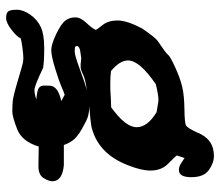

<svg xmlns="http://www.w3.org/2000/svg" viewBox="-68 -500 759 664"><g transform="rotate(90 312.0 -167.5)"><path d="M211.9 -66.4H201.7L181.6 -68.4H179.7L163.1 -65.9Q139.6 -64 138.2 -52.7L141.1 -47.4Q145.5 -45.9 158.2 -45.9Q170.9 -45.9 220.5 -64.2Q270 -82.5 289.6 -87.4Q253.9 -83 237.1 -74.7Q220.2 -66.4 211.9 -66.4ZM111.8 141.1Q108.4 152.3 83.5 171.9Q58.6 191.4 41.7 191.4Q24.9 191.4 19 184.1Q13.2 176.8 13.2 154.3Q13.2 131.8 30.5 107.4Q47.9 83 73.2 71.3Q98.6 59.6 145.5 59.6Q192.4 59.6 214.4 63.5Q276.4 93.3 290.8 93.3Q305.2 93.3 323.2 86.9Q290 84 282.7 77.4Q275.4 70.8 275.4 61Q275.4 51.3 275.9 39.1Q277.8 11.7 329.1 0.5Q319.3 -4.9 307.1 -11.2Q297.9 -8.3 279.8 -0.2Q261.7 7.8 217.3 21.5Q172.9 35.2 152.8 35.2Q132.8 35.2 97.2 18.1Q61.5 1 50.5 -13.7Q39.6 -28.3 39.6 -47.4Q39.6 -66.4 58.3 -85.9Q77.1 -105.5 83 -119.1Q81.1 -123.5 65.7 -142.8Q50.3 -162.1 50.3 -194.3Q50.3 -226.6 78.1 -279.3L78.6 -279.8Q109.4 -325.2 122.6 -334Q163.1 -360.8 168.7 -368.4Q174.3 -376 211.7 -393.1Q249 -410.2 279.1 -417.5Q309.1 -424.8 357.2 -425.3Q405.3 -425.8 413.8 -431.2Q422.4 -436.5 437.5 -468.8Q460 -527.3 518.6 -527.3Q543 -527.3 567.6 -509.8Q592.3 -492.2 592.3 -449.2Q592.3 -406.2 567.4 -406.2Q554.7 -406.2 543 -414.6Q531.2 -422.9 525.9 -425.8L517.1 -398.9Q522.5 -391.6 545.9 -368.7Q569.3 -345.7 569.3 -308.1V-307.1Q569.3 -276.4 551.3 -231Q511.2 -125.5 416.5 -103.5Q401.9 -100.6 346.7 -96.2Q368.7 -95.7 382.6 -91.6Q396.5 -87.4 425.8 -70.6Q455.1 -53.7 465.6 -38.3Q476.1 -22.9 481 -8.3H550.8Q605.5 -3.4 606.4 30.8Q606.4 43.5 595.5 61.5Q584.5 79.6 554.2 79.6L486.3 78.6Q468.8 136.7 425.8 153.3Q382.8 169.9 365.2 169.9Q347.7 169.9 330.1 168.5Q312.5 167 258.5 150.9Q204.6 134.8 196.5 133.3Q188.5 131.8 178.7 131.8Q168.9 131.8 144 135Q119.1 138.2 111.8 141.1ZM334.5 -334.5Q330.6 -335.4 325.2 -335.4Q306.6 -335.4 270.5 -326.2Q189 -270.5 188.5 -230.5Q188.5 -201.7 225.1 -171.4Q243.7 -168.9 269.5 -168.9Q295.4 -168.9 304.4 -169.9Q313.5 -170.9 350.6 -171.9Q419.4 -221.7 419.4 -259.8Q419.4 -297.9 367.2 -329.1Q352.1 -331.1 334.5 -334.5Z"/></g></svg>

Font: Drukaatie burti
Style: Bold
Weight: 700
Version: Version 0.14